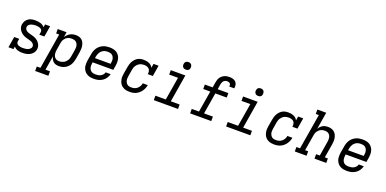

<svg xmlns="http://www.w3.org/2000/svg" viewBox="-7 -1766 6014 2994"><g transform="rotate(20 3000.0 -269.0)"><path d="M268 8Q248 8 228 5.5Q208 3 190 -3Q172 -9 156 -19.5Q140 -30 129 -45L122 0H38L68 -181H152L144 -136Q142 -123 146 -111Q150 -99 159 -91Q168 -83 179 -78Q190 -73 202.5 -70.5Q215 -68 228 -66.5Q241 -65 253 -65Q253 -65 253.5 -65.5Q254 -66 254 -66Q273 -66 293 -68Q313 -70 332 -77Q351 -84 367.5 -98.5Q384 -113 388 -133Q391 -152 382 -168.5Q373 -185 358.5 -195Q344 -205 326.5 -211Q309 -217 291.5 -221.5Q274 -226 256 -231Q238 -236 221.5 -243Q205 -250 190 -259.5Q175 -269 162 -281Q149 -293 138.5 -307.5Q128 -322 121.5 -339Q115 -356 113 -374.5Q111 -393 114 -412Q118 -431 126 -449Q134 -467 147 -482.5Q160 -498 177 -509.5Q194 -521 213 -527.5Q232 -534 251 -536Q270 -538 288 -538Q311 -538 333 -535.5Q355 -533 375.5 -526.5Q396 -520 414.5 -508.5Q433 -497 445 -480L453 -530H537L507 -349H423L431 -394Q433 -407 429 -419Q425 -431 416.5 -439Q408 -447 396.5 -452Q385 -457 373 -459.5Q361 -462 348 -463.5Q335 -465 322 -465Q304 -465 285 -462.5Q266 -460 247.5 -453Q229 -446 214 -431.5Q199 -417 196 -398Q193 -379 201.5 -362.5Q210 -346 224 -335.5Q238 -325 255.5 -319Q273 -313 290.5 -308.5Q308 -304 326 -299Q344 -294 360.5 -287.5Q377 -281 392.5 -271.5Q408 -262 421 -250Q434 -238 444 -223.5Q454 -209 461 -192.5Q468 -176 470 -157.5Q472 -139 469 -120Q466 -99 455.5 -79.5Q445 -60 428.5 -44.5Q412 -29 392.5 -18.5Q373 -8 352 -2Q331 4 310 6Q289 8 268 8Z M556 205V131H617L714 -457H663V-530H810L796 -445Q809 -466 828 -484.5Q847 -503 869.5 -515.5Q892 -528 916.5 -533Q941 -538 965 -538Q965 -538 965 -538Q965 -538 966 -538Q993 -538 1019.5 -530Q1046 -522 1065 -504.5Q1084 -487 1095 -462.5Q1106 -438 1110.5 -411.5Q1115 -385 1113 -356.5Q1111 -328 1107 -300L1089 -190Q1084 -165 1076 -139.5Q1068 -114 1054.5 -91Q1041 -68 1021 -48.5Q1001 -29 977 -16Q953 -3 927.5 2.5Q902 8 876 8Q850 8 826 1.5Q802 -5 784 -20.5Q766 -36 755 -58Q744 -80 739 -104L700 131H775V205ZM856 -65Q874 -65 892 -69Q910 -73 927 -81.5Q944 -90 958 -103.5Q972 -117 982.5 -133Q993 -149 998.5 -166.5Q1004 -184 1007 -202L1025 -312Q1028 -331 1029 -350Q1030 -369 1026 -386.5Q1022 -404 1013 -419.5Q1004 -435 990 -445.5Q976 -456 958 -460Q940 -464 921 -464Q904 -464 887 -461Q870 -458 854 -450Q838 -442 824.5 -429.5Q811 -417 801 -402Q791 -387 786 -370.5Q781 -354 778 -337L760 -227Q756 -208 755 -189Q754 -170 757 -151.5Q760 -133 767.5 -116.5Q775 -100 788 -88Q801 -76 818.5 -70.5Q836 -65 856 -65Z M1457 8Q1434 8 1411 5Q1388 2 1367 -6Q1346 -14 1328.5 -26.5Q1311 -39 1298 -56.5Q1285 -74 1276.5 -94.5Q1268 -115 1265 -137.5Q1262 -160 1263.5 -183.5Q1265 -207 1268 -230L1287 -340Q1291 -367 1300.5 -393.5Q1310 -420 1326 -444Q1342 -468 1365 -487Q1388 -506 1414 -517.5Q1440 -529 1468 -533.5Q1496 -538 1523 -538Q1553 -538 1583 -532Q1613 -526 1637.5 -511Q1662 -496 1679 -472.5Q1696 -449 1704 -421Q1712 -393 1712 -362Q1712 -331 1707 -300L1695 -228H1352L1350 -218Q1347 -199 1346.5 -179.5Q1346 -160 1350 -142.5Q1354 -125 1363.5 -109.5Q1373 -94 1387.5 -84Q1402 -74 1420 -70Q1438 -66 1457 -66Q1478 -66 1500 -69.5Q1522 -73 1541.5 -83.5Q1561 -94 1576.5 -111.5Q1592 -129 1597 -151H1680Q1671 -115 1649.5 -83Q1628 -51 1596.5 -30Q1565 -9 1529 -0.5Q1493 8 1457 8ZM1364 -302H1623L1625 -312Q1628 -331 1629 -350Q1630 -369 1626 -386.5Q1622 -404 1613 -419.5Q1604 -435 1590 -445.5Q1576 -456 1558 -460Q1540 -464 1521 -464Q1503 -464 1484.5 -461Q1466 -458 1449 -449.5Q1432 -441 1417.5 -427.5Q1403 -414 1393 -397.5Q1383 -381 1377 -363.5Q1371 -346 1368 -328Z M2052 8Q2029 8 2006.5 5Q1984 2 1963.5 -6Q1943 -14 1925.5 -27Q1908 -40 1895.5 -57.5Q1883 -75 1875.5 -95.5Q1868 -116 1864.5 -138.5Q1861 -161 1863 -184Q1865 -207 1868 -230L1887 -340Q1891 -365 1898 -389.5Q1905 -414 1917.5 -437Q1930 -460 1948.5 -480.5Q1967 -501 1989.5 -514.5Q2012 -528 2037.5 -533Q2063 -538 2088 -538Q2112 -538 2135 -534Q2158 -530 2178.5 -521Q2199 -512 2215.5 -497Q2232 -482 2242 -462L2253 -530H2337L2307 -349H2223Q2227 -372 2223.5 -395.5Q2220 -419 2205 -435Q2190 -451 2168 -458Q2146 -465 2123 -465Q2105 -465 2086 -461.5Q2067 -458 2050 -449.5Q2033 -441 2018.5 -427.5Q2004 -414 1993.5 -398Q1983 -382 1977 -364Q1971 -346 1968 -328L1950 -218Q1947 -199 1946 -180Q1945 -161 1949 -144Q1953 -127 1961.5 -111.5Q1970 -96 1984 -85Q1998 -74 2015.5 -70Q2033 -66 2052 -66Q2077 -66 2102.5 -73Q2128 -80 2148.5 -97.5Q2169 -115 2182 -138.5Q2195 -162 2199 -188H2282Q2277 -161 2267 -135.5Q2257 -110 2241 -87Q2225 -64 2203.5 -45Q2182 -26 2157 -14Q2132 -2 2105 3Q2078 8 2052 8Z M2450 0V-74H2622L2686 -457H2539V-530H2781L2706 -74H2852V0ZM2756 -618Q2741 -618 2727.5 -623Q2714 -628 2705.5 -639.5Q2697 -651 2694.5 -665.5Q2692 -680 2695 -695Q2697 -705 2702 -715Q2707 -725 2716 -731.5Q2725 -738 2735.5 -740.5Q2746 -743 2756 -743Q2771 -743 2785 -737.5Q2799 -732 2807 -720.5Q2815 -709 2817.5 -694.5Q2820 -680 2818 -665Q2816 -655 2810.5 -645Q2805 -635 2796 -628.5Q2787 -622 2776.5 -620Q2766 -618 2756 -618Z M3053 0V-74H3173L3232 -427H3115V-501H3244L3260 -595Q3263 -615 3270 -635Q3277 -655 3289 -673Q3301 -691 3318.5 -705Q3336 -719 3355.5 -728Q3375 -737 3395.5 -740Q3416 -743 3437 -743Q3465 -743 3492.5 -736Q3520 -729 3539 -711Q3558 -693 3565 -665.5Q3572 -638 3567 -610Q3567 -608 3566.5 -606Q3566 -604 3566 -602H3483Q3483 -603 3483.5 -604Q3484 -605 3484 -606Q3486 -619 3483 -632Q3480 -645 3471.5 -653.5Q3463 -662 3450.5 -665.5Q3438 -669 3425 -669Q3409 -669 3393 -662.5Q3377 -656 3366 -643Q3355 -630 3349.5 -614.5Q3344 -599 3341 -583L3328 -501H3505V-427H3316L3257 -74H3404V0Z M3650 0V-74H3822L3886 -457H3739V-530H3981L3906 -74H4052V0ZM3956 -618Q3941 -618 3927.5 -623Q3914 -628 3905.5 -639.5Q3897 -651 3894.5 -665.5Q3892 -680 3895 -695Q3897 -705 3902 -715Q3907 -725 3916 -731.5Q3925 -738 3935.5 -740.5Q3946 -743 3956 -743Q3971 -743 3985 -737.5Q3999 -732 4007 -720.5Q4015 -709 4017.5 -694.5Q4020 -680 4018 -665Q4016 -655 4010.5 -645Q4005 -635 3996 -628.5Q3987 -622 3976.5 -620Q3966 -618 3956 -618Z M4452 8Q4429 8 4406.5 5Q4384 2 4363.5 -6Q4343 -14 4325.5 -27Q4308 -40 4295.5 -57.5Q4283 -75 4275.5 -95.5Q4268 -116 4264.5 -138.5Q4261 -161 4263 -184Q4265 -207 4268 -230L4287 -340Q4291 -365 4298 -389.5Q4305 -414 4317.5 -437Q4330 -460 4348.5 -480.5Q4367 -501 4389.5 -514.5Q4412 -528 4437.5 -533Q4463 -538 4488 -538Q4512 -538 4535 -534Q4558 -530 4578.5 -521Q4599 -512 4615.5 -497Q4632 -482 4642 -462L4653 -530H4737L4707 -349H4623Q4627 -372 4623.5 -395.5Q4620 -419 4605 -435Q4590 -451 4568 -458Q4546 -465 4523 -465Q4505 -465 4486 -461.5Q4467 -458 4450 -449.5Q4433 -441 4418.5 -427.5Q4404 -414 4393.5 -398Q4383 -382 4377 -364Q4371 -346 4368 -328L4350 -218Q4347 -199 4346 -180Q4345 -161 4349 -144Q4353 -127 4361.5 -111.5Q4370 -96 4384 -85Q4398 -74 4415.5 -70Q4433 -66 4452 -66Q4477 -66 4502.5 -73Q4528 -80 4548.5 -97.5Q4569 -115 4582 -138.5Q4595 -162 4599 -188H4682Q4677 -161 4667 -135.5Q4657 -110 4641 -87Q4625 -64 4603.5 -45Q4582 -26 4557 -14Q4532 -2 4505 3Q4478 8 4452 8Z M4790 0V-74H4850L4948 -662H4897V-735H5044L4997 -451Q5008 -471 5024 -488Q5040 -505 5060 -517Q5080 -529 5102 -533.5Q5124 -538 5145 -538Q5174 -538 5201 -530.5Q5228 -523 5249 -506Q5270 -489 5282.5 -465Q5295 -441 5300.5 -414Q5306 -387 5305 -358Q5304 -329 5299 -300L5261 -74H5312V0H5117V-74H5178L5217 -312Q5220 -331 5221 -349Q5222 -367 5219 -384.5Q5216 -402 5208 -417.5Q5200 -433 5187 -444Q5174 -455 5156.5 -460Q5139 -465 5120 -465Q5103 -465 5086 -461.5Q5069 -458 5053.5 -450Q5038 -442 5024.5 -429.5Q5011 -417 5001 -402Q4991 -387 4985.5 -370.5Q4980 -354 4978 -337L4934 -74H4985V0Z M5657 8Q5634 8 5611 5Q5588 2 5567 -6Q5546 -14 5528.5 -26.5Q5511 -39 5498 -56.5Q5485 -74 5476.5 -94.5Q5468 -115 5465 -137.5Q5462 -160 5463.5 -183.5Q5465 -207 5468 -230L5487 -340Q5491 -367 5500.5 -393.5Q5510 -420 5526 -444Q5542 -468 5565 -487Q5588 -506 5614 -517.5Q5640 -529 5668 -533.5Q5696 -538 5723 -538Q5753 -538 5783 -532Q5813 -526 5837.5 -511Q5862 -496 5879 -472.5Q5896 -449 5904 -421Q5912 -393 5912 -362Q5912 -331 5907 -300L5895 -228H5552L5550 -218Q5547 -199 5546.5 -179.5Q5546 -160 5550 -142.5Q5554 -125 5563.5 -109.5Q5573 -94 5587.5 -84Q5602 -74 5620 -70Q5638 -66 5657 -66Q5678 -66 5700 -69.5Q5722 -73 5741.5 -83.5Q5761 -94 5776.5 -111.5Q5792 -129 5797 -151H5880Q5871 -115 5849.5 -83Q5828 -51 5796.5 -30Q5765 -9 5729 -0.5Q5693 8 5657 8ZM5564 -302H5823L5825 -312Q5828 -331 5829 -350Q5830 -369 5826 -386.5Q5822 -404 5813 -419.5Q5804 -435 5790 -445.5Q5776 -456 5758 -460Q5740 -464 5721 -464Q5703 -464 5684.5 -461Q5666 -458 5649 -449.5Q5632 -441 5617.5 -427.5Q5603 -414 5593 -397.5Q5583 -381 5577 -363.5Q5571 -346 5568 -328Z"/></g></svg>

Font: Iosevka Slab Extended Oblique
Style: Regular
Weight: 400
Width: 7
Italic angle: -9°
Monospace: yes
Designer: Belleve Invis
Foundry: Belleve Invis
Version: Version 11.1.0; ttfautohint (v1.8.3)